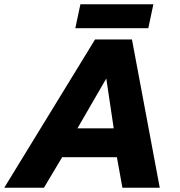

<svg xmlns="http://www.w3.org/2000/svg" viewBox="-45 -885 848 905"><path d="M334 -865H678L654 -752H310ZM403 -699H577L708 0H532L506 -144H248L162 0H-25ZM491 -280 456 -515 320 -280Z"/></svg>

Font: Prompt Bold
Style: Bold Italic
Weight: 700
Italic angle: -12°
Designer: Katatrad Team
Foundry: CadsonDemak
Version: Version 1.000